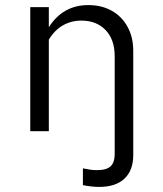

<svg xmlns="http://www.w3.org/2000/svg" viewBox="-20 -516 640 755"><path d="M370.2 219Q357 219 341.5 217.5Q326 216 306 212V146Q326 150 336.8 151.5Q347.7 153 361 153Q398.8 153 414.9 137.9Q431 122.8 431 89V-295Q431 -360.4 395.3 -397.7Q359.5 -435 300 -435Q259.7 -435 226.9 -416Q194 -397 172 -360V0H99V-488H172V-409Q227.6 -496 327 -496Q380 -496 419.7 -473.6Q459.4 -451.2 481.7 -410.4Q504 -369.6 504 -315.9V93Q504 153.8 469.5 186.4Q435 219 370.2 219Z"/></svg>

Font: Red Hat Mono VF Light
Style: Regular
Weight: 300
Monospace: yes
Designer: Pentagram, MCKL
Foundry: Pentagram, MCKL
Version: Version 1.023